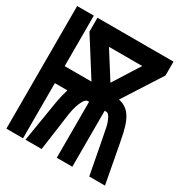

<svg xmlns="http://www.w3.org/2000/svg" viewBox="-168 -854 937 983"><g transform="rotate(30 300.0 -362.5)"><path d="M6.5 -725H105V-426.5H263.5L126.5 -643V-725H576V-643L431.5 -417.5Q460 -411.5 480.5 -394.8Q501 -378 516 -344.5Q528 -316.5 536 -281Q544 -245.5 563.5 -139L589.5 0H496.5Q475 -111 461 -186.5Q449 -249.5 445.2 -266.5Q441.5 -283.5 435 -298Q422 -331 406 -331H396.5V0H304.5V-331H296Q290.5 -331 284 -325.2Q277.5 -319.5 273 -311Q255 -278.5 246.5 -227.5L215 0H119.5L145 -155.5Q162 -263.5 166.5 -279.5L179 -326H105V0H6.5ZM448.5 -625.5H252L350.5 -470Z"/></g></svg>

Font: JuliaMono ExtraBold
Style: Regular
Weight: 800
Monospace: yes
Designer: cormullion
Foundry: corm
Version: Version 0.055; ttfautohint (v1.8.4)